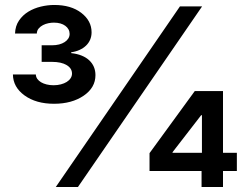

<svg xmlns="http://www.w3.org/2000/svg" viewBox="-20 -753 1000 773"><path d="M764.2 -386.4H877.8V-137.8H933.6V-64.6H877.8V0H791.5V-64.6H582V-136.4ZM32 -453.1H124.3Q124.6 -443.5 130.1 -435.5Q135.7 -427.6 145.2 -421.9Q154.8 -416.2 167.8 -413Q180.8 -409.8 195.7 -409.8Q211.6 -409.8 225.1 -413.4Q238.6 -416.9 248.6 -423.1Q258.5 -429.3 264.2 -438Q269.9 -446.7 269.9 -456.7Q269.9 -478 248.4 -490.9Q226.9 -503.9 189.3 -503.9H147.7V-570.7H189.3Q204.9 -570.7 217.9 -574Q230.8 -577.4 240.2 -583.5Q249.6 -589.5 255 -598Q260.3 -606.5 260.3 -616.5Q260.3 -626.4 255.7 -634.8Q251.1 -643.1 242.9 -649.1Q234.7 -655.2 223 -658.6Q211.3 -661.9 196.7 -661.9Q186.8 -661.9 175.1 -659.6Q163.4 -657.3 153.1 -652Q142.8 -646.7 135.7 -638.3Q128.6 -630 128.2 -617.9H40.5Q41.5 -648.4 56.5 -670.3Q71.4 -692.1 94.1 -706Q116.8 -719.8 144.4 -726.4Q171.9 -733 198.5 -733Q266 -733 307.2 -701.3Q348.7 -669.4 348.7 -622.9Q348.7 -606.9 342.9 -593.2Q337 -579.5 326.2 -569.2Q315.3 -558.9 300.2 -552Q285.2 -545.1 266.7 -542.6V-539.1Q290.5 -536.6 308.8 -529.1Q327.1 -521.7 339.3 -510.1Q351.6 -498.6 358 -483.5Q364.3 -468.4 364.3 -450.6Q364.3 -400.2 317.1 -367.9Q269.5 -335.2 197.4 -335.2Q125 -335.2 78.5 -369Q32.7 -402.3 32 -453.1ZM204.5 0 704.5 -727.3H793.7L293.7 0ZM674.7 -140.3V-137.8H793V-289.1H789.8Z"/></svg>

Font: Inter P Semi Bold
Style: Regular
Weight: 600
Designer: Rasmus Andersson
Foundry: rsms
Version: Version 3.018;git-588b23468